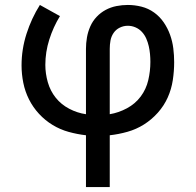

<svg xmlns="http://www.w3.org/2000/svg" viewBox="-20 -540 790 775"><path d="M327 215V6Q292 2 257.5 -7.5Q223 -17 192.5 -35.5Q162 -54 137.5 -80.5Q113 -107 97 -139Q81 -171 74 -206Q67 -241 67 -276Q67 -341 87 -403.5Q107 -466 141 -520L222 -475Q195 -431 179 -380.5Q163 -330 163 -278Q163 -243 173 -208Q183 -173 205 -145.5Q227 -118 259.5 -101Q292 -84 327 -79V-343Q327 -366 331 -389Q335 -412 344.5 -433.5Q354 -455 370 -472Q386 -489 406.5 -500Q427 -511 450 -515.5Q473 -520 496 -520Q524 -520 551.5 -513Q579 -506 602 -489.5Q625 -473 641 -449.5Q657 -426 666.5 -399.5Q676 -373 679.5 -345Q683 -317 683 -289Q683 -253 677.5 -216.5Q672 -180 657 -146.5Q642 -113 617 -85Q592 -57 561 -37.5Q530 -18 494.5 -8Q459 2 423 6V215ZM423 -79Q459 -85 492.5 -103Q526 -121 548 -150.5Q570 -180 578.5 -216.5Q587 -253 587 -290Q587 -306 585.5 -322Q584 -338 580.5 -353.5Q577 -369 570.5 -384Q564 -399 553 -411Q542 -423 527 -429.5Q512 -436 496 -436Q479 -436 463.5 -428.5Q448 -421 438.5 -407Q429 -393 426 -376.5Q423 -360 423 -343Z"/></svg>

Font: Iosevka Etoile Medium
Style: Regular
Weight: 500
Designer: Belleve Invis
Foundry: Belleve Invis
Version: Version 22.1.2; ttfautohint (v1.8.4)